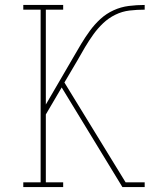

<svg xmlns="http://www.w3.org/2000/svg" viewBox="-20 -755 640 775"><path d="M74 0V-19H144V-716H74V-735H235V-716H165V-333L275 -522Q291 -550 307.5 -577.5Q324 -605 343 -631Q362 -657 385.5 -678.5Q409 -700 438.5 -713.5Q468 -727 500 -731Q532 -735 564 -735V-716Q533 -716 503 -712.5Q473 -709 445.5 -695.5Q418 -682 396 -661Q374 -640 356.5 -615.5Q339 -591 323.5 -565Q308 -539 293 -512L240 -422L487 -19H564V0H474L229 -402L165 -293V-19H235V0Z"/></svg>

Font: Iosevka Slab Thin Extended
Style: Regular
Weight: 100
Width: 7
Monospace: yes
Designer: Belleve Invis
Foundry: Belleve Invis
Version: Version 11.1.1; ttfautohint (v1.8.3)